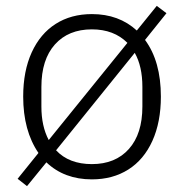

<svg xmlns="http://www.w3.org/2000/svg" viewBox="-20 -598 626 654"><path d="M547 -553 474 -462Q528 -389 528 -269Q528 -182 499 -118Q470 -54 417 -20.5Q364 13 293 13Q199 13 138 -45L72 36L40 11L111 -77Q59 -153 59 -269Q59 -356 88 -419.5Q117 -483 169.5 -516.5Q222 -550 293 -550Q385 -550 446 -494L514 -578ZM121 -235Q121 -168 146 -121L414 -452Q368 -498 293 -498Q213 -498 167 -446.5Q121 -395 121 -302ZM465 -302Q465 -372 439 -418L171 -86Q215 -39 293 -39Q373 -39 419 -90.5Q465 -142 465 -235Z"/></svg>

Font: IBM Plex Sans JP Light
Style: Regular
Weight: 300
Designer: Mike Abbink; Paul van der Laan; Pieter van Rosmalen; Wujin Sim; Yejin Wi; Jinhee Kim; Boomi Park; Yona Kim; Kichan Ma
Foundry: Sandoll Inc.
Version: Version 1.002